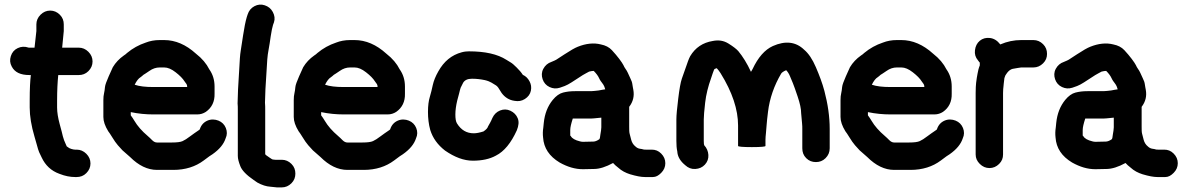

<svg xmlns="http://www.w3.org/2000/svg" viewBox="-20 -702 5160 834"><path d="M130 -495H105C87 -501 72 -500 57 -493C42 -486 32 -474 27 -458C22 -442 23 -428 31 -413C44 -388 69 -376 108 -376H114C111 -353 109 -316 109 -265V-235C109 -198 116 -155 130 -108C133 -99 136 -88 140 -73C144 -58 147 -48 150 -41C153 -34 157 -27 161 -18C177 16 202 40 238 53C263 63 286 67 306 67H313C329 67 343 62 355 50C367 38 373 24 373 8C373 -8 367 -22 355 -34C343 -46 329 -52 313 -52H306C302 -52 297 -53 290 -55C283 -57 278 -60 276 -62C274 -64 271 -65 270 -66L266 -75C260 -87 256 -99 253 -110C251 -120 246 -138 239 -164C232 -190 228 -214 228 -235V-265C228 -309 230 -346 233 -376H322C338 -376 352 -381 364 -393C376 -405 382 -419 382 -435C382 -451 376 -465 364 -477C352 -489 338 -495 322 -495H250L257 -567V-596C257 -612 252 -626 240 -638C228 -650 214 -656 198 -656C182 -656 168 -650 156 -638C144 -626 138 -612 138 -596V-567Z M565 -334C573 -350 581 -361 591 -367C595 -370 599 -373 603 -377C606 -379 615 -384 629 -394C643 -404 658 -409 674 -409H693C709 -409 725 -402 743 -388C761 -374 774 -361 782 -348C785 -344 788 -340 790 -337C792 -334 793 -330 793 -326V-324H645C612 -324 585 -327 565 -334ZM645 -205H837C851 -205 863 -209 874 -216C900 -234 913 -261 912 -295V-326C912 -355 904 -380 889 -401C877 -425 858 -448 831 -469C788 -508 742 -528 693 -528H674C651 -528 631 -524 613 -517C583 -507 556 -492 532 -472C528 -468 523 -464 518 -461C498 -447 482 -430 470 -410C467 -404 461 -391 452 -370C443 -349 437 -334 436 -324C435 -314 434 -305 432 -297C430 -289 429 -279 429 -267V-194C429 -175 436 -155 450 -132C454 -127 460 -118 468 -105C476 -92 484 -80 492 -71C500 -62 507 -55 512 -49C527 -36 538 -26 545 -20C582 17 621 36 662 36H733C785 36 829 22 865 -5C885 -20 897 -29 903 -32C933 -53 952 -76 960 -101C967 -116 967 -131 961 -146C955 -161 944 -172 929 -178C914 -184 897 -185 881 -178C865 -171 854 -159 848 -141C848 -139 844 -137 837 -132C830 -127 819 -120 806 -110C793 -100 782 -93 773 -89C764 -85 749 -83 727 -83H662C655 -83 648 -86 641 -93C634 -100 628 -106 622 -111C596 -133 577 -155 564 -177C559 -186 553 -194 548 -201V-215C581 -208 614 -205 645 -205Z M1014 -314 1012 -253C1013 -244 1013 -235 1013 -226V-25C1013 -12 1017 2 1024 20C1031 38 1050 58 1082 80C1087 84 1093 87 1098 91C1118 102 1137 108 1154 109L1183 112H1204C1220 112 1234 106 1246 94C1258 82 1263 68 1263 52C1263 36 1258 22 1246 10C1234 -2 1220 -8 1204 -8H1183H1176L1166 -9C1163 -9 1161 -11 1159 -12C1157 -13 1154 -15 1150 -18L1140 -25C1137 -27 1134 -29 1132 -32V-226C1132 -235 1132 -245 1131 -256L1133 -315L1141 -444C1142 -458 1144 -472 1147 -488C1150 -504 1153 -523 1156 -545C1159 -567 1163 -583 1166 -594L1170 -605C1175 -620 1173 -635 1165 -650C1157 -665 1145 -674 1130 -679C1115 -684 1100 -683 1085 -675C1070 -667 1061 -655 1056 -640L1052 -628C1046 -608 1041 -581 1036 -549C1031 -517 1028 -495 1026 -484C1024 -473 1023 -461 1022 -449Z M1392 -334C1400 -350 1408 -361 1418 -367C1422 -370 1426 -373 1430 -377C1433 -379 1442 -384 1456 -394C1470 -404 1485 -409 1501 -409H1520C1536 -409 1552 -402 1570 -388C1588 -374 1601 -361 1609 -348C1612 -344 1615 -340 1617 -337C1619 -334 1620 -330 1620 -326V-324H1472C1439 -324 1412 -327 1392 -334ZM1472 -205H1664C1678 -205 1690 -209 1701 -216C1727 -234 1740 -261 1739 -295V-326C1739 -355 1731 -380 1716 -401C1704 -425 1685 -448 1658 -469C1615 -508 1569 -528 1520 -528H1501C1478 -528 1458 -524 1440 -517C1410 -507 1383 -492 1359 -472C1355 -468 1350 -464 1345 -461C1325 -447 1309 -430 1297 -410C1294 -404 1288 -391 1279 -370C1270 -349 1264 -334 1263 -324C1262 -314 1261 -305 1259 -297C1257 -289 1256 -279 1256 -267V-194C1256 -175 1263 -155 1277 -132C1281 -127 1287 -118 1295 -105C1303 -92 1311 -80 1319 -71C1327 -62 1334 -55 1339 -49C1354 -36 1365 -26 1372 -20C1409 17 1448 36 1489 36H1560C1612 36 1656 22 1692 -5C1712 -20 1724 -29 1730 -32C1760 -53 1779 -76 1787 -101C1794 -116 1794 -131 1788 -146C1782 -161 1771 -172 1756 -178C1741 -184 1724 -185 1708 -178C1692 -171 1681 -159 1675 -141C1675 -139 1671 -137 1664 -132C1657 -127 1646 -120 1633 -110C1620 -100 1609 -93 1600 -89C1591 -85 1576 -83 1554 -83H1489C1482 -83 1475 -86 1468 -93C1461 -100 1455 -106 1449 -111C1423 -133 1404 -155 1391 -177C1386 -186 1380 -194 1375 -201V-215C1408 -208 1441 -205 1472 -205Z M2280 -349C2273 -362 2264 -371 2251 -377C2244 -388 2235 -398 2224 -409C2213 -420 2205 -427 2198 -431C2191 -435 2185 -439 2180 -442C2141 -467 2087 -479 2017 -479C2008 -479 1997 -478 1986 -475C1941 -463 1908 -435 1884 -392C1872 -371 1864 -351 1860 -333C1856 -315 1852 -297 1847 -281C1842 -265 1839 -243 1839 -216C1839 -189 1842 -162 1849 -137C1860 -102 1881 -73 1913 -48C1955 -19 1995 -4 2034 -4C2073 -4 2107 -11 2134 -26C2170 -44 2200 -81 2225 -136C2233 -156 2235 -173 2229 -188C2223 -203 2212 -214 2197 -221C2182 -228 2167 -228 2152 -222C2137 -216 2126 -205 2119 -190C2115 -181 2112 -174 2109 -169C2106 -164 2103 -159 2100 -153C2098 -146 2092 -139 2080 -131C2064 -126 2050 -123 2038 -123C2007 -123 1983 -137 1965 -166C1960 -174 1958 -187 1958 -205C1958 -223 1961 -244 1966 -265L1974 -295C1977 -307 1979 -316 1981 -321L1992 -343C1999 -354 2011 -360 2030 -360C2049 -360 2067 -358 2086 -354C2099 -351 2108 -347 2115 -343C2122 -339 2128 -335 2133 -332C2138 -329 2143 -324 2147 -317C2151 -310 2155 -304 2159 -298C2173 -279 2192 -267 2215 -264C2231 -261 2246 -263 2260 -272C2274 -281 2283 -293 2286 -308C2289 -323 2287 -336 2280 -349Z M2557 -87 2512 -86C2507 -86 2503 -87 2499 -88C2478 -93 2465 -101 2460 -110C2459 -112 2458 -112 2457 -113V-137C2457 -149 2461 -165 2468 -187H2546C2550 -187 2565 -188 2592 -191V-149C2592 -141 2590 -130 2588 -118C2587 -113 2587 -108 2586 -104C2585 -100 2584 -97 2583 -97C2573 -90 2564 -87 2557 -87ZM2560 32C2584 32 2612 23 2643 6C2649 13 2656 19 2665 26C2680 40 2698 49 2717 55C2744 63 2765 67 2781 67H2816C2829 67 2840 61 2852 49C2864 37 2870 23 2870 7C2870 -9 2864 -23 2852 -35C2840 -47 2827 -52 2811 -52H2786C2780 -52 2776 -52 2774 -53C2772 -54 2766 -55 2759 -56C2752 -57 2745 -61 2740 -66C2731 -73 2725 -83 2722 -94C2719 -105 2717 -114 2715 -121C2713 -128 2713 -139 2713 -153V-238C2730 -260 2736 -285 2731 -312C2730 -319 2728 -326 2727 -335C2726 -344 2723 -352 2718 -362C2713 -372 2710 -380 2707 -386C2704 -392 2701 -398 2697 -403C2693 -408 2691 -413 2688 -419C2685 -425 2679 -434 2670 -446C2661 -458 2650 -471 2638 -484C2626 -497 2610 -505 2590 -509C2559 -517 2525 -513 2490 -499C2477 -494 2458 -483 2432 -466L2409 -451C2399 -444 2392 -440 2389 -439L2375 -433C2360 -428 2348 -418 2340 -403C2332 -388 2332 -373 2337 -358C2342 -343 2352 -331 2367 -324C2382 -317 2396 -316 2412 -321C2428 -326 2440 -331 2447 -335C2454 -339 2468 -347 2487 -360C2506 -373 2520 -381 2526 -384C2532 -387 2537 -390 2539 -391C2547 -393 2554 -394 2559 -394C2570 -383 2578 -372 2582 -363C2586 -354 2592 -346 2596 -341C2600 -336 2603 -331 2605 -326C2607 -321 2608 -317 2609 -314C2604 -313 2600 -313 2596 -312C2592 -311 2586 -310 2580 -309C2574 -308 2568 -308 2562 -307C2556 -306 2545 -306 2530 -306H2478C2458 -306 2442 -304 2426 -300C2410 -296 2395 -285 2381 -268C2359 -241 2346 -208 2342 -168C2341 -162 2341 -155 2340 -148C2339 -141 2338 -133 2338 -126C2338 -119 2338 -112 2339 -105C2342 -59 2366 -23 2411 4C2445 23 2478 33 2512 33Z M3464 -166C3465 -157 3465 -149 3465 -142V-58C3465 -41 3470 -27 3482 -15C3494 -3 3508 2 3524 2C3540 2 3554 -3 3566 -15C3578 -27 3584 -41 3584 -58V-142C3584 -195 3576 -250 3561 -307C3552 -341 3539 -375 3524 -410C3509 -445 3492 -470 3473 -486C3437 -521 3391 -526 3337 -502C3302 -486 3273 -453 3249 -402C3246 -396 3243 -392 3242 -390C3225 -427 3206 -457 3187 -480C3179 -489 3165 -500 3144 -513C3123 -526 3101 -529 3076 -524C3033 -517 3000 -495 2978 -458C2971 -445 2966 -429 2960 -412L2942 -361C2936 -344 2931 -314 2926 -273C2921 -232 2918 -202 2918 -183V-90C2918 -73 2919 -57 2922 -44C2923 -25 2932 -7 2949 9L2957 16C2969 27 2983 33 3000 32C3017 31 3031 25 3042 13C3053 1 3058 -13 3057 -29C3056 -45 3050 -59 3039 -71C3038 -72 3037 -79 3037 -90V-183C3037 -197 3039 -221 3043 -256C3047 -291 3056 -327 3069 -363L3076 -384C3078 -390 3080 -395 3082 -400C3084 -402 3086 -404 3088 -404C3090 -404 3091 -405 3092 -406C3093 -405 3093 -405 3094 -405C3099 -400 3104 -393 3110 -384C3161 -302 3186 -226 3186 -157V-68C3186 -65 3206 -63 3246 -63C3286 -63 3305 -65 3305 -68V-95C3305 -104 3306 -113 3307 -123C3308 -133 3309 -145 3310 -159C3311 -173 3313 -192 3316 -216C3323 -275 3343 -331 3373 -382C3376 -387 3383 -392 3395 -397C3401 -391 3407 -382 3411 -372C3415 -362 3420 -351 3424 -341C3428 -331 3435 -312 3445 -282C3455 -252 3460 -229 3460 -210Z M3767 -334C3775 -350 3783 -361 3793 -367C3797 -370 3801 -373 3805 -377C3808 -379 3817 -384 3831 -394C3845 -404 3860 -409 3876 -409H3895C3911 -409 3927 -402 3945 -388C3963 -374 3976 -361 3984 -348C3987 -344 3990 -340 3992 -337C3994 -334 3995 -330 3995 -326V-324H3847C3814 -324 3787 -327 3767 -334ZM3847 -205H4039C4053 -205 4065 -209 4076 -216C4102 -234 4115 -261 4114 -295V-326C4114 -355 4106 -380 4091 -401C4079 -425 4060 -448 4033 -469C3990 -508 3944 -528 3895 -528H3876C3853 -528 3833 -524 3815 -517C3785 -507 3758 -492 3734 -472C3730 -468 3725 -464 3720 -461C3700 -447 3684 -430 3672 -410C3669 -404 3663 -391 3654 -370C3645 -349 3639 -334 3638 -324C3637 -314 3636 -305 3634 -297C3632 -289 3631 -279 3631 -267V-194C3631 -175 3638 -155 3652 -132C3656 -127 3662 -118 3670 -105C3678 -92 3686 -80 3694 -71C3702 -62 3709 -55 3714 -49C3729 -36 3740 -26 3747 -20C3784 17 3823 36 3864 36H3935C3987 36 4031 22 4067 -5C4087 -20 4099 -29 4105 -32C4135 -53 4154 -76 4162 -101C4169 -116 4169 -131 4163 -146C4157 -161 4146 -172 4131 -178C4116 -184 4099 -185 4083 -178C4067 -171 4056 -159 4050 -141C4050 -139 4046 -137 4039 -132C4032 -127 4021 -120 4008 -110C3995 -100 3984 -93 3975 -89C3966 -85 3951 -83 3929 -83H3864C3857 -83 3850 -86 3843 -93C3836 -100 3830 -106 3824 -111C3798 -133 3779 -155 3766 -177C3761 -186 3755 -194 3750 -201V-215C3783 -208 3816 -205 3847 -205Z M4236 -418C4231 -406 4228 -393 4226 -381L4223 -364C4222 -358 4221 -351 4220 -342C4219 -333 4218 -318 4218 -298V-31C4218 -15 4224 -2 4236 10C4248 22 4262 28 4278 28C4294 28 4308 22 4320 10C4332 -2 4337 -15 4337 -31V-298C4337 -310 4338 -320 4339 -328C4340 -336 4340 -342 4341 -347L4343 -364C4344 -365 4345 -367 4345 -369C4345 -371 4348 -377 4355 -386C4362 -395 4370 -401 4379 -403C4388 -405 4395 -406 4402 -407C4409 -408 4413 -409 4416 -409H4469C4485 -409 4499 -415 4511 -427C4523 -439 4528 -452 4528 -468C4528 -484 4523 -498 4511 -510C4499 -522 4485 -528 4469 -528H4416C4385 -528 4355 -522 4325 -509C4312 -526 4297 -535 4280 -537C4263 -539 4248 -535 4236 -525C4224 -515 4217 -501 4215 -484C4213 -467 4217 -453 4228 -440L4234 -432C4235 -432 4235 -432 4235 -431L4236 -430Z M4783 -87 4738 -86C4733 -86 4729 -87 4725 -88C4704 -93 4691 -101 4686 -110C4685 -112 4684 -112 4683 -113V-137C4683 -149 4687 -165 4694 -187H4772C4776 -187 4791 -188 4818 -191V-149C4818 -141 4816 -130 4814 -118C4813 -113 4813 -108 4812 -104C4811 -100 4810 -97 4809 -97C4799 -90 4790 -87 4783 -87ZM4786 32C4810 32 4838 23 4869 6C4875 13 4882 19 4891 26C4906 40 4924 49 4943 55C4970 63 4991 67 5007 67H5042C5055 67 5066 61 5078 49C5090 37 5096 23 5096 7C5096 -9 5090 -23 5078 -35C5066 -47 5053 -52 5037 -52H5012C5006 -52 5002 -52 5000 -53C4998 -54 4992 -55 4985 -56C4978 -57 4971 -61 4966 -66C4957 -73 4951 -83 4948 -94C4945 -105 4943 -114 4941 -121C4939 -128 4939 -139 4939 -153V-238C4956 -260 4962 -285 4957 -312C4956 -319 4954 -326 4953 -335C4952 -344 4949 -352 4944 -362C4939 -372 4936 -380 4933 -386C4930 -392 4927 -398 4923 -403C4919 -408 4917 -413 4914 -419C4911 -425 4905 -434 4896 -446C4887 -458 4876 -471 4864 -484C4852 -497 4836 -505 4816 -509C4785 -517 4751 -513 4716 -499C4703 -494 4684 -483 4658 -466L4635 -451C4625 -444 4618 -440 4615 -439L4601 -433C4586 -428 4574 -418 4566 -403C4558 -388 4558 -373 4563 -358C4568 -343 4578 -331 4593 -324C4608 -317 4622 -316 4638 -321C4654 -326 4666 -331 4673 -335C4680 -339 4694 -347 4713 -360C4732 -373 4746 -381 4752 -384C4758 -387 4763 -390 4765 -391C4773 -393 4780 -394 4785 -394C4796 -383 4804 -372 4808 -363C4812 -354 4818 -346 4822 -341C4826 -336 4829 -331 4831 -326C4833 -321 4834 -317 4835 -314C4830 -313 4826 -313 4822 -312C4818 -311 4812 -310 4806 -309C4800 -308 4794 -308 4788 -307C4782 -306 4771 -306 4756 -306H4704C4684 -306 4668 -304 4652 -300C4636 -296 4621 -285 4607 -268C4585 -241 4572 -208 4568 -168C4567 -162 4567 -155 4566 -148C4565 -141 4564 -133 4564 -126C4564 -119 4564 -112 4565 -105C4568 -59 4592 -23 4637 4C4671 23 4704 33 4738 33Z"/></svg>

Font: AppleStorm
Style: Xbd
Weight: 800
Foundry: Cannot Into Space Fonts
Version: Version 1.01